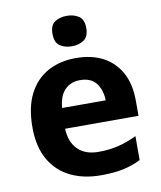

<svg xmlns="http://www.w3.org/2000/svg" viewBox="-86 -829 762 907"><g transform="rotate(-10 295.5 -375.0)"><path d="M303 -556Q379 -556 433.5 -527Q488 -498 518 -443Q548 -388 548 -308V-236H196Q198 -173 233.5 -137Q269 -101 332 -101Q385 -101 428 -111.5Q471 -122 517 -144V-29Q477 -9 432.5 0.5Q388 10 325 10Q243 10 180 -20.5Q117 -51 81 -113Q45 -175 45 -269Q45 -365 77.5 -428.5Q110 -492 168 -524Q226 -556 303 -556ZM304 -450Q261 -450 232.5 -422Q204 -394 199 -335H408Q407 -385 382 -417.5Q357 -450 304 -450ZM296 -760Q329 -760 353 -744.5Q377 -729 377 -687Q377 -646 353 -630Q329 -614 296 -614Q262 -614 238.5 -630Q215 -646 215 -687Q215 -729 238.5 -744.5Q262 -760 296 -760Z"/></g></svg>

Font: Noto Sans Balinese
Style: Regular
Weight: 400
Designer: Aditya Bayu, David Williams
Foundry: David Williams
Version: Version 2.003